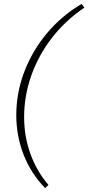

<svg xmlns="http://www.w3.org/2000/svg" viewBox="-20 -757 450 979"><path d="M210 202Q138 128 100.5 32Q63 -64 63 -170Q63 -283 103.5 -390Q144 -497 218.5 -586.5Q293 -676 396 -737L410 -718Q315 -654 246 -565.5Q177 -477 140 -373Q103 -269 103 -160Q103 -62 135 27Q167 116 227 186Z"/></svg>

Font: Piazzolla SC ExtraLight
Style: Italic
Weight: 200
Italic angle: -11.3°
Designer: Juan Pablo del Peral
Foundry: Huerta Tipografica
Version: Version 1.330